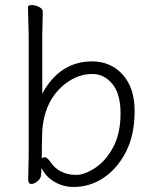

<svg xmlns="http://www.w3.org/2000/svg" viewBox="-20 -728 613 763"><path d="M272 15Q232 15 197 -5Q162 -25 145 -61Q145 -47 142 -26Q140 -17 128 -7Q116 3 104 3Q92 3 92 -15L94 -106V-593L91 -699Q91 -708 105.5 -708Q120 -708 135 -700.5Q150 -693 150 -681L148 -592V-356Q218 -484 346 -484Q420 -484 467.5 -431.5Q515 -379 515 -286.5Q515 -194 482 -127.5Q449 -61 394 -23Q339 15 272 15ZM146 -98Q149 -103 158.5 -103Q168 -103 183 -81Q198 -59 223.5 -46Q249 -33 282.5 -33Q316 -33 358.5 -61Q401 -89 430 -143.5Q459 -198 459 -277Q459 -356 426 -395Q393 -434 348 -434Q303 -434 263 -411Q223 -388 194 -348Q153 -290 148 -207Q146 -159 146 -98Z"/></svg>

Font: LXGW WenKai TC Light
Style: Regular
Weight: 300
Designer: LXGW / Fontworks Inc.
Foundry: LXGW / Fontworks Inc.
Version: Version 1.330